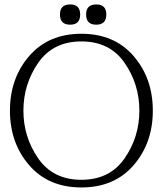

<svg xmlns="http://www.w3.org/2000/svg" viewBox="-20 -825 727 857"><path d="M293 -714.8Q247.6 -714.8 247.6 -760.3Q247.6 -805.2 293 -805.2Q337.9 -805.2 337.9 -760.3Q337.9 -714.8 293 -714.8ZM409.7 -714.8Q364.3 -714.8 364.3 -760.3Q364.3 -805.2 409.7 -805.2Q454.6 -805.2 454.6 -760.3Q454.6 -714.8 409.7 -714.8ZM343.3 11.7Q196.3 11.7 110.4 -87.4Q24.4 -186.5 24.4 -331.1Q24.4 -475.6 110.4 -575Q196.3 -674.3 343.3 -674.3Q490.2 -674.3 576.2 -575Q662.1 -475.6 662.1 -331.1Q662.1 -186.5 576.2 -87.4Q490.2 11.7 343.3 11.7ZM343.3 -22.5Q469.7 -22.5 535.9 -117.9Q602.1 -213.4 602.1 -331.1Q602.1 -449.2 535.9 -544.7Q469.7 -640.1 343.3 -640.1Q216.8 -640.1 150.6 -544.7Q84.5 -449.2 84.5 -331.1Q84.5 -213.4 150.6 -117.9Q216.8 -22.5 343.3 -22.5Z"/></svg>

Font: Gayathri Thin
Style: Regular
Weight: 100
Designer: Binoy Dominic <binoy.domenic@gmail.com>
Foundry: SMC
Version: Version 1.000